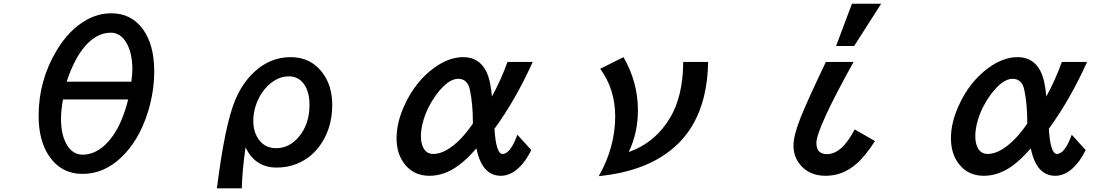

<svg xmlns="http://www.w3.org/2000/svg" viewBox="-20 -900 6040 1039"><path d="M582 -828.1Q689.9 -828.1 752.4 -743.2Q814.5 -659.2 814.5 -514.6Q814.5 -402.8 779.8 -292Q731.9 -139.2 636.7 -48.8Q542.5 41 427.7 41Q310.1 41 244.6 -57.1Q189 -140.6 189 -272.9Q189 -463.9 285.6 -625.5Q355 -741.7 451.2 -793.9Q514.6 -828.1 582 -828.1ZM340.8 -458H690.9Q696.3 -496.6 696.3 -524.9Q696.3 -612.8 664.1 -668.5Q631.8 -723.1 579.6 -723.1Q495.1 -723.1 426.3 -632.8Q377 -567.9 340.8 -458ZM320.8 -361.8Q310.1 -300.8 310.1 -257.3Q310.1 -176.3 337.4 -124.5Q369.6 -63 427.2 -63Q518.1 -63 590.8 -165Q642.6 -238.3 673.8 -361.8Z M1153.8 119.1Q1196.8 -223.6 1252 -356.4Q1291 -450.7 1356 -510.7Q1442.4 -590.8 1552.7 -590.8Q1663.1 -590.8 1726.6 -504.4Q1777.8 -435.1 1777.8 -332Q1777.8 -217.8 1723.6 -130.9Q1671.9 -47.4 1585.4 -13.2Q1534.2 6.8 1477.5 6.8Q1360.4 6.8 1308.6 -103Q1290.5 27.3 1288.6 119.1ZM1542.5 -486.8Q1483.9 -486.8 1432.6 -439Q1389.6 -398.4 1367.2 -337.4Q1350.6 -292.5 1350.6 -246.1Q1350.6 -197.8 1369.6 -162.1Q1403.8 -98.1 1474.6 -98.1Q1545.4 -98.1 1596.7 -159.2Q1654.8 -228 1654.8 -331.5Q1654.8 -403.3 1625 -444.8Q1595.2 -486.8 1542.5 -486.8Z M2855 -87.9Q2824.7 -25.9 2785.2 10.3Q2739.3 51.3 2690.9 51.3Q2587.9 51.3 2558.1 -97.2Q2505.4 -36.6 2460.9 -4.4Q2384.8 51.3 2303.7 51.3Q2222.7 51.3 2173.8 -6.8Q2126 -63.5 2126 -151.9Q2126 -235.8 2167 -326.2Q2226.1 -458.5 2331.1 -534.2Q2409.7 -590.8 2487.3 -590.8Q2571.8 -590.8 2610.8 -514.6Q2634.8 -466.3 2642.1 -377.9Q2690.9 -466.3 2726.1 -564.9H2862.8Q2770 -359.4 2655.8 -203.1Q2664.1 -66.9 2699.7 -66.9Q2741.7 -66.9 2779.8 -170.9ZM2539.1 -232.9Q2539.1 -338.4 2522.9 -413.6Q2510.3 -473.6 2459.5 -473.6Q2404.8 -473.6 2341.3 -388.2Q2294.9 -325.7 2272.5 -252.9Q2257.8 -204.6 2257.8 -163.1Q2257.8 -120.6 2273.9 -94.7Q2291 -66.9 2325.2 -66.9Q2375.5 -66.9 2435.1 -114.3Q2472.7 -144.5 2509.3 -190.9Q2539.1 -229 2539.1 -232.9Z M3812 -564.9Q3806.6 -261.2 3632.3 -106.4Q3483.4 26.9 3220.2 53.2Q3309.1 -103.5 3309.1 -270.5Q3309.1 -417 3228 -527.8L3354 -590.8Q3432.1 -455.1 3432.1 -303.2Q3432.1 -181.6 3382.3 -77.1Q3528.8 -129.9 3607.9 -265.6Q3676.3 -382.3 3677.2 -564.9Z M4504.4 -650.9 4590.3 -879.9H4748.5L4602.1 -650.9ZM4605 -199.7 4714.8 -136.7Q4661.1 -52.7 4611.3 -10.7Q4538.6 51.3 4448.2 51.3Q4359.4 51.3 4309.6 -9.3Q4273.9 -52.2 4273.9 -113.3Q4273.9 -166.5 4313 -265.1Q4349.6 -356.4 4449.2 -564.9H4599.1Q4397.9 -202.6 4397.9 -126.5Q4397.9 -65.9 4455.1 -65.9Q4535.6 -65.9 4605 -199.7Z M5855 -87.9Q5824.7 -25.9 5785.2 10.3Q5739.3 51.3 5690.9 51.3Q5587.9 51.3 5558.1 -97.2Q5505.4 -36.6 5460.9 -4.4Q5384.8 51.3 5303.7 51.3Q5222.7 51.3 5173.8 -6.8Q5126 -63.5 5126 -151.9Q5126 -235.8 5167 -326.2Q5226.1 -458.5 5331.1 -534.2Q5409.7 -590.8 5487.3 -590.8Q5571.8 -590.8 5610.8 -514.6Q5634.8 -466.3 5642.1 -377.9Q5690.9 -466.3 5726.1 -564.9H5862.8Q5770 -359.4 5655.8 -203.1Q5664.1 -66.9 5699.7 -66.9Q5741.7 -66.9 5779.8 -170.9ZM5539.1 -232.9Q5539.1 -338.4 5522.9 -413.6Q5510.3 -473.6 5459.5 -473.6Q5404.8 -473.6 5341.3 -388.2Q5294.9 -325.7 5272.5 -252.9Q5257.8 -204.6 5257.8 -163.1Q5257.8 -120.6 5273.9 -94.7Q5291 -66.9 5325.2 -66.9Q5375.5 -66.9 5435.1 -114.3Q5472.7 -144.5 5509.3 -190.9Q5539.1 -229 5539.1 -232.9Z"/></svg>

Font: BIZ UDGothic
Style: Bold
Weight: 700
Monospace: yes
Designer: TypeBank Co., Ltd.
Foundry: Morisawa Inc.
Version: Version 1.05